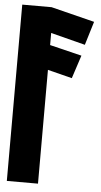

<svg xmlns="http://www.w3.org/2000/svg" viewBox="-58 -896 490 933"><g transform="rotate(5 186.5 -430.0)"><path d="M12 0H164V-555L283 -525L320 -638L164 -676V-735L332 -692L367 -807L155 -860H12Z"/></g></svg>

Font: Ny Stormning
Style: Sv
Weight: 900
Designer: Robert Jablonski, Mew Too
Foundry: Cannot Into Space Fonts
Version: Version 0.90